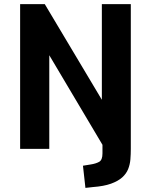

<svg xmlns="http://www.w3.org/2000/svg" viewBox="-20 -725 735 935"><path d="M396 190 384 82 421 76Q447 72 463 63Q479 54 479 22V-96L489 -3L204 -483H220V0H78V-705H198L491 -214H476V-705H617V0Q617 26 615 51Q613 76 604 98.5Q595 121 575 139Q555 157 520.5 169.5Q486 182 432 186Z"/></svg>

Font: Nunito Sans 7pt Condensed ExtraBold
Style: Regular
Weight: 800
Width: 3
Designer: Vernon Adams
Foundry: Vernon Adams
Version: Version 3.101;gftools[0.9.27]